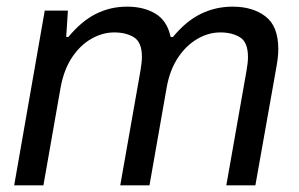

<svg xmlns="http://www.w3.org/2000/svg" viewBox="-20 -558 900 578"><path d="M22.7 0 114.7 -526H184.4L179.3 -446.7H185.8Q225 -494.1 268.5 -516.1Q311.9 -538 362.8 -538Q413.1 -538 448.3 -516.7Q483.4 -495.3 493.7 -446.7H500.7Q539.5 -494.1 584.2 -516.1Q629 -538 680.5 -538Q740.7 -538 779.2 -508.6Q817.8 -479.3 817.8 -410.1Q817.8 -396.8 816 -381.8Q814.2 -366.8 811.1 -350.5L748.8 0H661.3L722 -344.4Q724 -356.6 725.3 -366.9Q726.5 -377.1 726.5 -386.2Q726.5 -430.6 702.8 -445.5Q679.1 -460.4 643.2 -460.4Q607.6 -460.4 573.9 -440.8Q540.2 -421.2 515.8 -384.4Q491.3 -347.5 481.9 -295.4L430 0H342L402.7 -344.4Q404.7 -356.6 405.9 -367.1Q407.2 -377.7 407.2 -386.8Q407.2 -430.6 383.5 -445.5Q359.7 -460.4 323.8 -460.4Q288.8 -460.4 255.1 -441.3Q221.5 -422.1 196.9 -385.3Q172.4 -348.5 162.6 -295.4L110.7 0Z"/></svg>

Font: Archivo Variable SemiBold
Style: Italic
Weight: 600
Italic angle: -10°
Designer: Hector Gatti
Foundry: Omnibus-Type
Version: Version 2.001